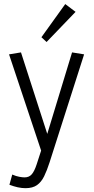

<svg xmlns="http://www.w3.org/2000/svg" viewBox="-20 -747 471 964"><path d="M107.9 197.8Q89.4 197.8 69.3 193.4Q49.3 189 27.3 180.7L41.5 129.4Q60.5 137.7 76.7 140.6Q92.8 143.6 103.5 143.6Q126 143.6 139.4 128.2Q152.8 112.8 164.1 78.1L193.4 -12.2V29.8L25.4 -474.1L85.4 -483.9L226.6 -45.9H208.5L341.8 -483.9L402.3 -474.1L229 67.9Q215.8 108.9 201.7 137.9Q187.5 167 165.8 182.4Q144 197.8 107.9 197.8ZM213.9 -536.1 188 -560.1 307.6 -726.6 359.4 -687.5Z"/></svg>

Font: Anaheim
Style: Regular
Weight: 400
Designer: Vernon Adams
Foundry: Vernon Adams
Version: Version 2.001